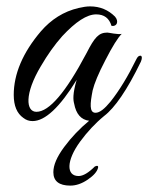

<svg xmlns="http://www.w3.org/2000/svg" viewBox="-20 -377 464 601"><path d="M279 -24C259 -24 262 -53 270 -94C275 -115 288 -147 310 -189C332 -232 349 -259 361 -271C350 -268 321 -275 316 -275C289 -275 276 -260 251 -211C186 -88 134 -27 94 -27C61 -27 56 -83 108 -170C129 -206 151 -237 175 -264C217 -309 252 -332 281 -332C306 -332 322 -320 329 -296C346 -293 353 -310 340 -325C319 -346 293 -357 262 -357C251 -357 239 -355 226 -352C179 -341 140 -316 108 -279C51 -212 23 -145 23 -80C23 -46 33 -22 53 -8C62 -1 71 2 82 2C121 2 167 -41 220 -127C207 -83 209 -64 212 -53C218 -20 234 -2 259 1C230 25 204 52 181 83C158 114 147 140 147 162C147 190 165 204 200 204C218 204 236 198 255 185C274 172 284 160 287 148C288 143 286 140 277 144C257 164 240 174 226 174C187 174 187 126 231 66C253 36 278 9 306 -14C339 -39 378 -95 421 -184C423 -189 424 -193 424 -196C424 -202 421 -204 416 -202C413 -201 410 -198 407 -192C380 -137 353 -93 326 -59C307 -36 292 -24 279 -24Z"/></svg>

Font: VL Great Vibes
Style: Regular
Weight: 400
Designer: Robert E. Leuschke
Foundry: Robert E. Leuschke
Version: Version 1.001